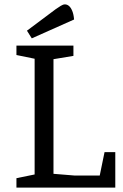

<svg xmlns="http://www.w3.org/2000/svg" viewBox="-20 -856 563 876"><path d="M55 0V-43L138 -60V-588L55 -605V-648H315V-601L224 -586V-63L322 -55H435L457 -162H506V0ZM125 -681 103 -716 234 -814Q247 -823 257.5 -829.5Q268 -836 276 -836Q286 -836 294.5 -829Q303 -822 309.5 -806.5Q316 -791 318 -767Z"/></svg>

Font: Faustina Light
Style: Regular
Weight: 400
Version: Version 1.200